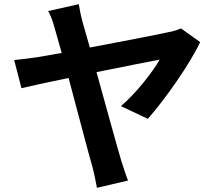

<svg xmlns="http://www.w3.org/2000/svg" viewBox="-20 -836 1040 921"><path d="M940 -634 848 -700C833 -693 810 -685 789 -682C741 -671 565 -637 411 -608L377 -727C368 -759 362 -791 358 -816L211 -783C222 -764 232 -740 244 -695L276 -582L161 -562C122 -556 87 -552 48 -548L83 -413C119 -422 207 -441 309 -462C354 -294 405 -98 423 -37C432 -3 440 37 445 65L594 30C584 5 569 -43 562 -64C542 -131 490 -320 443 -490C583 -518 716 -545 746 -550C715 -495 634 -389 560 -327L689 -266C771 -358 893 -532 940 -634Z"/></svg>

Font: Noto Sans JP
Style: Bold
Weight: 700
Designer: Ryoko NISHIZUKA 西塚涼子 (kana, bopomofo & ideographs); Paul D. Hunt (Latin, Greek & Cyrillic); Sandoll Communications 산돌커뮤니
Foundry: Adobe
Version: Version 2.004;hotconv 1.0.118;makeotfexe 2.5.65603